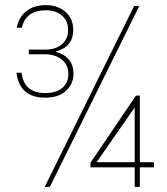

<svg xmlns="http://www.w3.org/2000/svg" viewBox="-20 -727 649 747"><path d="M154 0 502 -704H522L174 0ZM524 -96H579V-76H524V0H504V-76H332V-94L509 -355H524ZM356 -96H504V-309ZM45 -619Q52 -658 81 -682.5Q110 -707 159 -707Q205 -707 235 -680.5Q265 -654 265 -611Q265 -545 198 -527V-525Q266 -506 266 -439Q266 -402 237.5 -374.5Q209 -347 156 -347Q56 -347 44 -444H64Q73 -365 156 -365Q199 -365 222.5 -385Q246 -405 246 -439Q246 -475 220 -495.5Q194 -516 153 -516H92V-534H156Q196 -534 220.5 -554.5Q245 -575 245 -611Q245 -645 221.5 -666Q198 -687 159 -687Q80 -687 65 -619Z"/></svg>

Font: Poppins Thin
Style: Regular
Weight: 250
Designer: Ninad Kale (Devanagari), Jonny Pinhorn (Latin)
Foundry: Indian Type Foundry
Version: Version 3.200;PS 1.000;hotconv 16.6.54;makeotf.lib2.5.65590